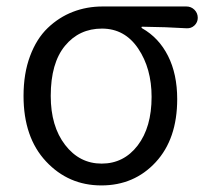

<svg xmlns="http://www.w3.org/2000/svg" viewBox="-20 -560 644 593"><path d="M52.7 -263.7Q52.7 -333 72.8 -386.7Q92.8 -440.4 127.4 -473.6Q162.1 -506.8 205.1 -523.4Q248 -540 296.9 -540H555.7Q570.3 -540 580.6 -529.8Q590.8 -519.5 590.8 -504.9Q590.8 -491.2 580.6 -481.4Q570.3 -471.7 555.7 -472.7Q494.1 -476.6 418.9 -477.5Q417 -477.5 417 -475.6Q417 -473.6 418.9 -472.7Q470.7 -443.4 499 -387.2Q527.3 -331.1 527.3 -253.9Q527.3 -130.9 460.9 -59.1Q394.5 12.7 293 12.7Q191.4 12.7 122.1 -61.5Q52.7 -135.7 52.7 -263.7ZM293.9 -54.7Q362.3 -54.7 405.3 -110.8Q448.2 -167 448.2 -260.7Q448.2 -348.6 406.7 -410.2Q365.2 -471.7 294.9 -471.7Q224.6 -471.7 180.7 -418.5Q136.7 -365.2 136.7 -263.7Q136.7 -169.9 181.2 -112.3Q225.6 -54.7 293.9 -54.7Z"/></svg>

Font: Gen Jyuu Gothic Normal
Style: Regular
Weight: 300
Designer: [Source Han Sans]
Ryoko NISHIZUKA  (kana & ideographs); Paul D. Hunt (Latin, Greek & Cyrillic); Wenlong ZHANG  (bopomofo
Version: Version 1.002.20150607